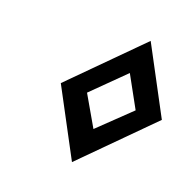

<svg xmlns="http://www.w3.org/2000/svg" viewBox="-113 -850 839 841"><g transform="rotate(20 307.0 -429.5)"><path d="M265.5 -430 412.3 -575 492.1 -430 346.4 -289.9ZM614.3 -430 450 -738.4 143.3 -430 307.6 -121.6Z"/></g></svg>

Font: Stormning
Style: LightObl
Weight: 400
Designer: Robert Jablonski, Mew Too
Foundry: Cannot Into Space Fonts
Version: Version 0.90